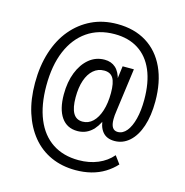

<svg xmlns="http://www.w3.org/2000/svg" viewBox="-124 -829 1061 1104"><g transform="rotate(15 407.0 -277.0)"><path d="M423 160Q342 160 276.5 130.5Q211 101 165 45Q119 -11 94 -89Q69 -167 69 -265Q69 -366 95.5 -449Q122 -532 171 -590.5Q220 -649 287.5 -681.5Q355 -714 440 -714Q541 -714 614 -669Q687 -624 726 -540Q765 -456 765 -340Q765 -255 744 -192Q723 -129 684.5 -94.5Q646 -60 596 -60Q549 -60 524.5 -90Q500 -120 498 -175L510 -170Q489 -116 455 -88Q421 -60 375 -60Q313 -60 279.5 -108Q246 -156 246 -244Q246 -318 268.5 -375Q291 -432 330.5 -464.5Q370 -497 422 -497Q462 -497 488 -473.5Q514 -450 525 -402H520L531 -487H598L564 -235Q561 -216 560 -203Q559 -190 559 -180Q559 -147 569.5 -131Q580 -115 601 -115Q631 -115 653.5 -142.5Q676 -170 688.5 -219.5Q701 -269 701 -333Q701 -436 670.5 -507.5Q640 -579 581.5 -616.5Q523 -654 440 -654Q345 -654 277 -607Q209 -560 172.5 -473.5Q136 -387 136 -266Q136 -151 170 -68.5Q204 14 269 57Q334 100 425 100Q488 100 539.5 78.5Q591 57 625 17L659 63Q632 93 595.5 115.5Q559 138 515.5 149Q472 160 423 160ZM390 -120Q425 -120 451 -145Q477 -170 491.5 -215.5Q506 -261 506 -321Q506 -382 489.5 -409Q473 -436 436 -436Q399 -436 372 -412.5Q345 -389 330.5 -346.5Q316 -304 316 -245Q316 -183 334 -151.5Q352 -120 390 -120Z"/></g></svg>

Font: Nunito Sans 10pt Condensed Medium
Style: Italic
Weight: 500
Width: 3
Italic angle: -9°
Designer: Vernon Adams
Foundry: Vernon Adams
Version: Version 3.101;gftools[0.9.27]